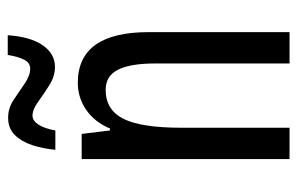

<svg xmlns="http://www.w3.org/2000/svg" viewBox="-156 -612 768 496"><g transform="rotate(-90 228.0 -364.0)"><path d="M262 -547Q393 -547 393 -364V0H312V-348Q312 -411 296 -443Q280 -475 244 -475Q192 -475 169 -429Q146 -383 146 -279V0H65V-537H130L139 -464H144Q161 -504 192.5 -525.5Q224 -547 262 -547ZM89 -605Q92 -637 101 -664.5Q110 -692 127 -709.5Q144 -727 172 -727Q197 -727 218.5 -712.5Q240 -698 260.5 -684Q281 -670 299 -670Q314 -670 322 -686Q330 -702 334 -728H385Q381 -669 359 -637.5Q337 -606 303 -606Q279 -606 256 -620.5Q233 -635 213 -649.5Q193 -664 177 -664Q164 -664 154 -648.5Q144 -633 139 -605Z"/></g></svg>

Font: Noto Sans Sinhala UI ExtraCondensed
Style: Regular
Weight: 400
Width: 2
Designer: Jelle Bosma - Monotype Design Team
Foundry: Monotype Imaging Inc.
Version: Version 2.006; ttfautohint (v1.8.4.7-5d5b)